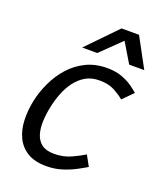

<svg xmlns="http://www.w3.org/2000/svg" viewBox="-133 -784 732 876"><g transform="rotate(20 233.5 -346.0)"><path d="M196.7 8Q139.2 8 103.8 -14Q68.3 -36 50.8 -73Q33.3 -110 31.7 -156Q30 -202 40 -250Q50 -298 71.6 -344Q93.2 -390 126.2 -427Q159.3 -464 204.2 -486Q249.2 -508 306.7 -508L292.5 -442.8Q253.5 -442.8 225 -426.1Q196.5 -409.3 176 -381.7Q155.5 -354 142.3 -319.7Q129.2 -285.3 122 -250Q114.7 -214.7 113.2 -180.2Q111.7 -145.8 120.2 -117.8Q128.7 -89.7 150.2 -73.3Q171.8 -57 210.8 -57ZM195.7 8 209.8 -57Q255.3 -57 292.3 -73.9Q329.3 -90.8 352.8 -105.8L380.7 -55Q362.7 -44 334.3 -29Q306 -14 271 -3Q236 8 195.7 8ZM413.8 -395Q396.5 -410 366.8 -426.4Q337.2 -442.8 291.7 -442.8L305.8 -508Q346.2 -508 376.6 -497Q407 -486 428.3 -471.1Q449.7 -456.2 462.7 -444.2ZM308 -700H389.7L467.3 -556.7H394ZM386.3 -700 239 -556.7H165.7L304.7 -700Z"/></g></svg>

Font: Epunda Sans Light
Style: Italic
Weight: 300
Italic angle: -12.0243°
Designer: Simon Atzbach
Foundry: typofactur
Version: Version 2.204